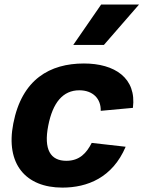

<svg xmlns="http://www.w3.org/2000/svg" viewBox="-20 -842 660 874"><path d="M552 -174 397.5 -191.5C374 -145.5 342.5 -110 282 -110C209.5 -110 178.5 -161.5 199.5 -269.5C220 -375 266.5 -431 341 -431C402.5 -431 440 -393 438.5 -337.5L585 -351C602.5 -487.5 501.5 -553 362 -553C207.5 -553 79.5 -481.5 40.5 -279.5C4.5 -95.5 97 12 264 12C377.5 12 492 -33 552 -174ZM313.5 -637.5 440.5 -821.5H613L453 -637.5Z"/></svg>

Font: Monaspace Neon ExtraBold
Style: Italic
Weight: 800
Italic angle: -11°
Designer: Riley Cran & the Lettermatic Team
Foundry: Lettermatic
Version: Version 1.200 (Monaspace Neon)